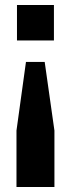

<svg xmlns="http://www.w3.org/2000/svg" viewBox="-20 -557 284 769"><path d="M159 -309 198 -34V192H46V-34L84 -309ZM196 -537V-395H48V-537Z"/></svg>

Font: Hubot Sans Condensed ExtraLight
Style: Bold
Weight: 700
Version: Version 2.000